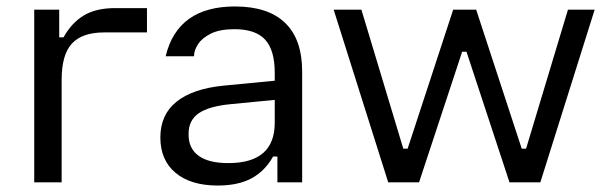

<svg xmlns="http://www.w3.org/2000/svg" viewBox="-20 -564 1887 594"><path d="M85.9 0V-534H163.2V-448.5H176.6Q201.2 -493.2 239.1 -516.1Q277.1 -538.9 335.5 -538.9H434.7V-463.7H302.4Q234.5 -463.7 202.6 -429.4Q170.7 -395 170.7 -317.1V0Z M653.5 10Q570.3 10 523.2 -29.2Q476.1 -68.5 476.1 -138.8Q476.1 -209 525.8 -249.1Q575.5 -289.2 670.2 -298.9L830 -314.3V-255L694 -241.8Q626.8 -235.4 595.1 -213.8Q563.5 -192.1 563.5 -150.5V-147.1Q563.5 -104.4 594.7 -81.9Q625.9 -59.4 686.1 -59.4Q830 -59.4 830 -184V-268V-280.9V-338.7Q830 -408.9 800.3 -441.3Q770.6 -473.7 705.4 -473.7Q660.4 -473.7 632.8 -460.2Q605.3 -446.6 592.8 -427.4Q580.3 -408.2 580.3 -391.2V-390H492.5Q529.5 -544 707 -544Q809.6 -544 862.2 -493.1Q914.8 -442.1 914.8 -342.8V0H838.2V-79.8H824.8Q800.5 -35.7 759.1 -12.8Q717.6 10 653.5 10Z M1181 0 1012.3 -534H1098.1L1227.7 -104H1241.1L1382 -534H1453.2L1594.1 -104H1607.5L1737.1 -534H1819.7L1651.7 0H1556.2L1423.2 -404H1409.8L1276.5 0Z"/></svg>

Font: Mozilla Text ExtraLight
Style: Regular
Weight: 200
Designer: Studio DRAMA
Foundry: Studio DRAMA
Version: Version 1.000